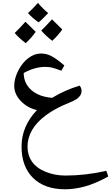

<svg xmlns="http://www.w3.org/2000/svg" viewBox="-20 -993 782 1352"><path d="M438 339.8Q293.9 339.8 212.9 260Q131.8 180.2 131.8 39.1Q131.8 -104.5 240.2 -217.8Q172.9 -232.9 126.5 -281.7Q80.1 -330.6 80.1 -388.2Q80.1 -439.9 108.4 -495.6Q136.7 -551.3 179.4 -583.7Q222.2 -616.2 268.1 -616.2Q308.1 -616.2 344.2 -596.9Q380.4 -577.6 433.1 -532.2L412.1 -495.1Q365.2 -512.7 344.5 -517.3Q323.7 -522 297.9 -522Q226.1 -522 147 -479Q147 -406.7 200.4 -359.1Q253.9 -311.5 347.2 -304.2Q435.5 -358.4 541 -390.1Q554.2 -373.5 554.2 -353Q554.2 -334.5 544.9 -320.6Q535.6 -306.6 520.3 -295.9Q504.9 -285.2 463.9 -268.1Q371.6 -231.4 304.9 -182.6Q238.3 -133.8 206.1 -77.6Q173.8 -21.5 173.8 39.1Q173.8 100.1 205.6 145.5Q237.3 190.9 301.8 217Q366.2 243.2 440.9 243.2Q581.1 243.2 729 210L742.2 250Q652.3 299.3 579.1 319.6Q505.9 339.8 438 339.8ZM319.3 -900.9Q272.5 -850.6 251.5 -835.9Q208.5 -865.2 177.2 -900.9Q203.6 -924.3 247.6 -972.7Q260.7 -955.1 283.4 -933.1Q306.2 -911.1 319.3 -900.9ZM231.4 -769Q205.1 -730.5 161.1 -689Q113.8 -725.1 83.5 -760.7Q104 -779.3 159.2 -839.8Q167 -831.5 231.4 -769ZM418.5 -785.6Q392.1 -747.1 348.1 -705.6Q302.2 -740.7 270.5 -777.8Q291 -796.4 346.2 -856.9Q356.9 -845.2 418.5 -785.6Z"/></svg>

Font: Droid Arabic Naskh Colored
Style: Regular
Weight: 400
Designer: Pascal Zoghbi
Foundry: Ascender Corporation
Version: Version 1.00